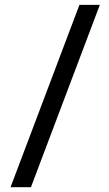

<svg xmlns="http://www.w3.org/2000/svg" viewBox="-20 -780 454 800"><path d="M311 -759.8H396L108.9 0H23.9Z"/></svg>

Font: Twentytwelve Slab
Style: TwentytwelveSlab
Weight: 400
Designer: Domenico Catapano
Version: Version 1.00 2012